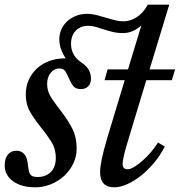

<svg xmlns="http://www.w3.org/2000/svg" viewBox="-33 -789 774 819"><path d="M77 -387Q77 -420 89.5 -448Q102 -476 124 -496.5Q146 -517 176.5 -528.5Q207 -540 243 -540H247Q236 -557 228 -577.5Q220 -598 220 -622Q220 -644 229 -664Q238 -684 254 -698.5Q270 -713 291.5 -721.5Q313 -730 339 -730Q358 -730 378 -725Q398 -720 417.5 -714Q437 -708 456 -703Q475 -698 493 -698Q523 -698 550 -715.5Q577 -733 595 -765L597 -769H689L605 -493H714L700 -447H591L508 -172Q500 -145 495 -123Q490 -101 490 -90Q490 -67 511 -67Q523 -67 539.5 -77Q556 -87 574.5 -103Q593 -119 610.5 -139.5Q628 -160 641 -181L670 -164Q651 -127 625 -95.5Q599 -64 569.5 -40.5Q540 -17 510 -3.5Q480 10 454 10Q394 10 394 -55Q394 -76 401 -110.5Q408 -145 425 -202L499 -447H413L426 -493H513L570 -681Q554 -666 534.5 -657Q515 -648 491 -648Q467 -648 447 -653Q427 -658 410 -663.5Q393 -669 376.5 -674Q360 -679 344 -679Q310 -679 290 -658Q270 -637 270 -602Q270 -550 319 -519Q355 -494 355 -454Q355 -433 343.5 -421Q332 -409 312 -409Q289 -409 279 -422.5Q269 -436 262 -452.5Q255 -469 247 -483Q239 -497 220 -497Q198 -497 183 -478Q168 -459 168 -431Q168 -398 187.5 -369.5Q207 -341 231 -310Q255 -279 274.5 -242Q294 -205 294 -155Q294 -121 279.5 -91Q265 -61 240.5 -38.5Q216 -16 184 -3Q152 10 118 10Q58 10 22.5 -16Q-13 -42 -13 -84Q-13 -113 0.5 -129.5Q14 -146 37 -146Q80 -146 86 -87Q89 -55 96.5 -44.5Q104 -34 127 -34Q163 -34 184 -55.5Q205 -77 205 -115Q205 -155 185 -186Q165 -217 141 -246.5Q117 -276 97 -309Q77 -342 77 -387Z"/></svg>

Font: SVN-Libre Baskerville
Style: Italic
Weight: 400
Italic angle: -14°
Designer: Pablo Impallari, Rodrigo Fuenzalida
Foundry: Pablo Impallari, Rodrigo Fuenzalida
Version: Version 1.000; ttfautohint (v1.8.4)